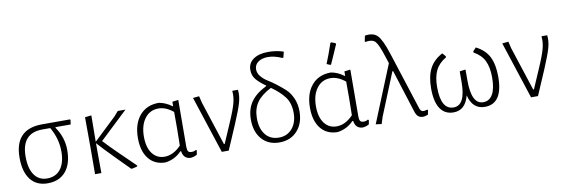

<svg xmlns="http://www.w3.org/2000/svg" viewBox="-53 -1096 4405 1498"><g transform="rotate(-10 2150.0 -347.0)"><path d="M230 6Q142 6 94.5 -55Q47 -116 47 -228Q47 -455 266 -455H486L490 -450L485 -415H365L364 -410Q424 -324 424 -223Q424 -114 373 -54Q322 6 230 6ZM232 -32Q301 -32 339 -81.5Q377 -131 377 -221Q377 -322 323 -415H261Q95 -415 95 -229Q95 -134 131 -83Q167 -32 232 -32Z M605 0 606 -195 605 -451 656 -457 654 -248 833 -418 865 -455H926L704 -245Q764 -179 940 -10V-3Q927 2 896 8L889 6Q881 -2 787.5 -96.5Q694 -191 654 -237V-198L655 0Z M1164 5Q1079 5 1031 -54.5Q983 -114 983 -218Q983 -331 1038.5 -396.5Q1094 -462 1191 -462Q1245 -453 1293 -417L1297 -418V-452L1345 -458L1343 -87Q1343 -61 1350.5 -50.5Q1358 -40 1377 -40Q1399 -40 1412 -50L1419 -45L1413 -12Q1390 2 1361 4Q1306 1 1297 -60H1291Q1240 -6 1164 5ZM1031 -222Q1031 -136 1067 -88Q1103 -40 1164 -40Q1233 -40 1295 -105L1297 -239V-371Q1239 -419 1180 -419Q1112 -419 1071.5 -365Q1031 -311 1031 -222Z M1817 -455Q1823 -410 1809 -358Q1795 -306 1747 -193L1664 0H1609L1461 -453L1510 -458L1523 -404L1636 -57H1642L1709 -212Q1751 -308 1764 -358.5Q1777 -409 1772 -452L1774 -455Z M2066 6Q1979 6 1927.5 -52Q1876 -110 1876 -208Q1876 -289 1915 -346Q1954 -403 2039 -445L2040 -449Q1991 -483 1965 -514.5Q1939 -546 1939 -590Q1939 -644 1982.5 -674.5Q2026 -705 2100 -705Q2165 -705 2221 -686L2210 -641L2202 -639Q2143 -666 2091 -666Q2043 -666 2013.5 -644.5Q1984 -623 1984 -587Q1984 -558 2004.5 -532Q2025 -506 2056 -487Q2087 -468 2122.5 -441Q2158 -414 2189 -385.5Q2220 -357 2240.5 -310.5Q2261 -264 2261 -207Q2261 -111 2207.5 -52.5Q2154 6 2066 6ZM1924 -210Q1924 -127 1962.5 -79.5Q2001 -32 2068 -32Q2134 -32 2174 -79Q2214 -126 2214 -203Q2214 -280 2177 -329Q2140 -378 2073 -425Q1994 -385 1959 -334.5Q1924 -284 1924 -210Z M2591 -690 2598 -693 2630 -681 2633 -673Q2626 -656 2603 -604Q2580 -552 2567 -523L2560 -521L2533 -533Q2559 -595 2591 -690ZM2527 5Q2442 5 2394 -54.5Q2346 -114 2346 -218Q2346 -331 2401.5 -396.5Q2457 -462 2554 -462Q2608 -453 2656 -417L2660 -418V-452L2708 -458L2706 -87Q2706 -61 2713.5 -50.5Q2721 -40 2740 -40Q2762 -40 2775 -50L2782 -45L2776 -12Q2753 2 2724 4Q2669 1 2660 -60H2654Q2603 -6 2527 5ZM2394 -222Q2394 -136 2430 -88Q2466 -40 2527 -40Q2596 -40 2658 -105L2660 -239V-371Q2602 -419 2543 -419Q2475 -419 2434.5 -365Q2394 -311 2394 -222Z M2875 3 2829 -3 3013 -455 2996 -507Q2964 -609 2940.5 -634.5Q2917 -660 2860 -650L2857 -655L2866 -699Q2932 -710 2966 -675.5Q3000 -641 3038 -522L3184 -69Q3191 -47 3204 -42Q3217 -37 3244 -46L3250 -42L3243 -6Q3217 4 3200 3Q3178 2 3164.5 -10Q3151 -22 3142 -50L3035 -388H3029L2892 -51Z M3444 11Q3375 11 3339 -43.5Q3303 -98 3303 -203Q3303 -298 3334 -359Q3365 -420 3436 -458L3460 -431L3459 -422Q3401 -388 3376 -336.5Q3351 -285 3351 -205Q3351 -27 3451 -27Q3546 -27 3546 -213V-296L3590 -302L3593 -300V-214Q3593 -27 3686 -27Q3735 -27 3761 -72.5Q3787 -118 3787 -205Q3787 -287 3762 -338Q3737 -389 3678 -422L3677 -431L3702 -458Q3775 -421 3805 -360Q3835 -299 3835 -203Q3835 11 3692 11Q3595 11 3567 -102Q3538 11 3444 11Z M4267 -455Q4273 -410 4259 -358Q4245 -306 4197 -193L4114 0H4059L3911 -453L3960 -458L3973 -404L4086 -57H4092L4159 -212Q4201 -308 4214 -358.5Q4227 -409 4222 -452L4224 -455Z"/></g></svg>

Font: Alegreya Sans SC Light
Style: Regular
Weight: 300
Designer: Juan Pablo del Peral
Foundry: Huerta Tipografica
Version: Version 2.007